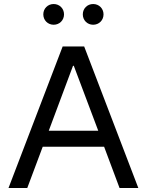

<svg xmlns="http://www.w3.org/2000/svg" viewBox="-20 -939 733 959"><path d="M577.1 0H670.9L400.4 -707H293L22.5 0H116.2L193.4 -206.1H500ZM248 -815.4C277.3 -815.4 299.8 -837.9 299.8 -867.2C299.8 -896.5 277.3 -918.9 248 -918.9C218.8 -918.9 196.3 -896.5 196.3 -867.2C196.3 -837.9 218.8 -815.4 248 -815.4ZM445.3 -815.4C474.6 -815.4 497.1 -837.9 497.1 -867.2C497.1 -896.5 474.6 -918.9 445.3 -918.9C416 -918.9 393.6 -896.5 393.6 -867.2C393.6 -837.9 416 -815.4 445.3 -815.4ZM223.6 -286.1 344.7 -610.4H348.6L470.7 -286.1Z"/></svg>

Font: Wanted Sans
Style: Regular
Weight: 400
Designer: Original Design by Kil Hyung-jin and Kang Hanbin, Wanted Lab, Inc; Hangeul from Source Han Sans by Jang Soo-young and Ka
Foundry: Wanted Lab, Inc.
Version: Version 1.001;Glyphs 3.2 (3227)